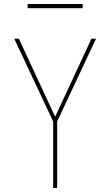

<svg xmlns="http://www.w3.org/2000/svg" viewBox="-20 -920 540 940"><path d="M251 -350.6 427.7 -730.5H450.2L259.8 -325.2V0H240.2V-325.2L49.8 -730.5H72.3L249 -350.6ZM115.2 -879.9V-900.4H384.8V-879.9Z"/></svg>

Font: Mgen+ 1mn thin
Style: Regular
Weight: 100
Designer: [Source Han Sans]
Ryoko NISHIZUKA  (kana & ideographs); Paul D. Hunt (Latin, Greek & Cyrillic); Wenlong ZHANG  (bopomofo
Version: Version 1.059.20150602